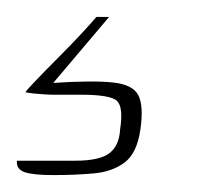

<svg xmlns="http://www.w3.org/2000/svg" viewBox="-68 -22 235 227"><path d="M-5 185Q-29 185 -39 181.5Q-49 178 -48 168Q-43 168 -24 168Q-5 168 21 168Q50 168 61.5 159Q73 150 74 131Q78 105 70.5 97.5Q63 90 28 90H-4Q-10 90 -16.5 89.5Q-23 89 -28.5 88.5Q-34 88 -38 87Q-36 84 -25 72.5Q-14 61 1 46Q16 31 28.5 17.5Q41 4 46 -2H61L-5 76Q42 73 65.5 75.5Q89 78 95.5 90.5Q102 103 98 131Q94 159 79.5 170Q65 181 43 183Q21 185 -5 185Z"/></svg>

Font: Genos ExtraLight
Style: Italic
Weight: 250
Italic angle: -8°
Designer: Robert E. Leuschke
Foundry: Robert E. Leuschke
Version: Version 1.010